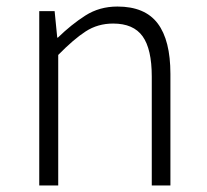

<svg xmlns="http://www.w3.org/2000/svg" viewBox="-20 -567 633 587"><path d="M147 -533 155 -452H157Q198 -492 241 -519.5Q284 -547 339 -547Q423 -547 462 -495.5Q501 -444 501 -341V0H444V-333Q444 -417 416 -456Q388 -495 326 -495Q279 -495 242 -471Q205 -447 158 -399V0H100V-533Z"/></svg>

Font: Kinto Sans Light
Style: Regular
Weight: 300
Designer: Authors: Ryoko NISHIZUKA  (kana & ideographs); Paul D. Hunt (Latin, Greek & Cyrillic); Wenlong ZHANG  (bopomofo); Sandol
Foundry: Adobe Systems Incorporated, ookami Inc.
Version: Version 0.001